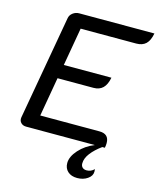

<svg xmlns="http://www.w3.org/2000/svg" viewBox="-131 -792 902 1091"><g transform="rotate(15 320.0 -246.5)"><path d="M640 -700Q632 -657 611.5 -637.5Q591 -618 555 -618H228L189 -394H469Q461 -352 440.5 -332Q420 -312 385 -312H174L134 -82H482Q539 -82 539 -28Q539 -15 536 0H521Q482 28 458.5 58.5Q435 89 435 119Q435 134 444 142.5Q453 151 469 151Q494 151 513 132L514 147Q514 172 488.5 189.5Q463 207 428 207Q393 207 372.5 188.5Q352 170 352 139Q352 101 388 61Q424 21 477 0H73Q53 0 41.5 -12.5Q30 -25 33 -44L141 -656Q144 -675 160.5 -687.5Q177 -700 197 -700Z"/></g></svg>

Font: K2D
Style: Italic
Weight: 400
Italic angle: -10°
Designer: Katatrad Aksorn Co.,Ltd.
Foundry: Cadson Demak Co.,Ltd.
Version: Version 1.000; ttfautohint (v1.6)